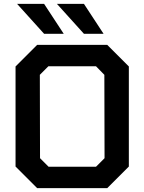

<svg xmlns="http://www.w3.org/2000/svg" viewBox="-20 -968 743 988"><path d="M207 -794 68 -948H207L308 -794ZM412 -794 273 -948H412L513 -794ZM171 0 60 -111V-626L171 -737H532L643 -626V-111L532 0ZM230 -110H474L518 -154L517 -583L474 -627H229L185 -583L186 -154Z"/></svg>

Font: Tomorrow Medium
Style: Regular
Weight: 500
Designer: Tony de Marco, Monica Rizzolli
Foundry: Just in Type
Version: Version 2.002